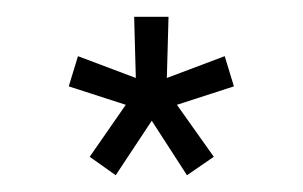

<svg xmlns="http://www.w3.org/2000/svg" viewBox="-20 -733 361 229"><path d="M87 -546 130 -608 62 -630 73 -666 142 -640 140 -713H181L179 -640L248 -666L259 -630L191 -608L235 -546L203 -524L161 -589L118 -524Z"/></svg>

Font: Raleway-v4020
Style: Regular
Weight: 400
Designer: Matt McInerney, Pablo Impallari, Rodrigo Fuenzalida
Foundry: Matt McInerney, Pablo Impallari, Rodrigo Fuenzalida
Version: Version 4.020;PS 004.020;hotconv 1.0.88;makeotf.lib2.5.64775